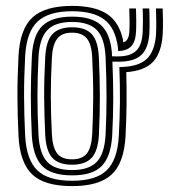

<svg xmlns="http://www.w3.org/2000/svg" viewBox="-20 -629 595 658"><path d="M227.2 8.8Q131.8 8.8 90 -31.6Q48.2 -72 43.5 -162Q40 -231 39.8 -296.6Q39.5 -362.2 43.5 -438.2Q48.5 -530 91.5 -569.4Q134.5 -608.8 227.2 -608.8Q302.5 -608.8 344.8 -582.4Q387 -556 401 -494.8Q401.8 -491.8 401.9 -489Q402 -486.2 402.2 -483.8Q421.5 -488.5 423.2 -520.2Q424.2 -534.8 424.1 -557.4Q424 -580 423 -600H445.8Q446.8 -581.5 446.9 -557.6Q447 -533.8 446.2 -519.5Q444.2 -486 429.8 -470.5Q415.2 -455 385 -454Q384.8 -457.2 384.6 -460.9Q384.5 -464.5 384 -467.8Q374.8 -533.8 337.2 -562.1Q299.8 -590.5 227.2 -590.5Q146.5 -590.5 108.8 -555.2Q71 -520 66.2 -437Q62.2 -359.2 62.5 -296.5Q62.8 -233.8 66.2 -163.2Q70.8 -81.8 107.5 -45.6Q144.2 -9.5 227.2 -9.5Q309 -9.5 345.9 -45.6Q382.8 -81.8 387.2 -163.2Q390.5 -225 391 -279.8Q391.5 -334.5 389 -399.2Q453 -399.8 481.9 -426.1Q510.8 -452.5 514.8 -512.8Q515.8 -530.2 515.5 -557.4Q515.2 -584.5 514.5 -600H537.5Q538.2 -584.5 538.5 -558Q538.8 -531.5 537.5 -510.8Q533.2 -447.2 504.1 -416.8Q475 -386.2 412.8 -381.8Q414.2 -327.8 413.8 -273.4Q413.2 -219 410.2 -162Q405 -69.5 362 -30.4Q319 8.8 227.2 8.8ZM227.2 -28Q155 -28 124 -60.8Q93 -93.5 89 -165Q85.5 -238.2 85.6 -302.5Q85.8 -366.8 89.2 -435.8Q93.2 -510.5 126.1 -541.2Q159 -572 227.2 -572Q293 -572 325 -543.9Q357 -515.8 363.2 -451.2Q363.5 -447.2 363.6 -443.5Q363.8 -439.8 364 -436Q368.8 -435.8 373.8 -435.8Q378.8 -435.8 386.2 -435.8Q425.8 -435.8 446.2 -454.6Q466.8 -473.5 469 -519.2Q469.8 -534.8 469.8 -557.9Q469.8 -581 468.8 -600H491.5Q492.5 -580.8 492.6 -554.2Q492.8 -527.8 491.8 -513.8Q488.5 -462.5 463.6 -440Q438.8 -417.5 386.2 -417.5Q371 -417.5 365.2 -417.8Q368.2 -349.8 368.1 -290.2Q368 -230.8 364.5 -164.5Q360.2 -92.8 329 -60.4Q297.8 -28 227.2 -28ZM227.2 -46.2Q283.8 -46.2 310.9 -73.5Q338 -100.8 341.8 -166.8Q345 -230.5 345.1 -294.5Q345.2 -358.5 341.8 -434Q338.5 -499.2 311.4 -526.5Q284.2 -553.8 227.2 -553.8Q168.5 -553.8 142 -525.6Q115.5 -497.5 112 -433.8Q108.5 -365.5 108.4 -301.6Q108.2 -237.8 112 -166Q115.5 -102.5 141.8 -74.4Q168 -46.2 227.2 -46.2ZM227.2 -64.5Q180.5 -64.5 159.1 -88.4Q137.8 -112.2 135 -167Q131.8 -231.5 131.4 -295.4Q131 -359.2 135 -433Q138 -489.5 160.2 -512.5Q182.5 -535.5 227.2 -535.5Q273 -535.5 294.5 -512Q316 -488.5 318.8 -433.2Q322 -366.2 322.2 -302.4Q322.5 -238.5 319 -167.5Q315.8 -111 293.8 -87.8Q271.8 -64.5 227.2 -64.5ZM227.2 -83Q262 -83 277.8 -103.2Q293.5 -123.5 296 -168.8Q299 -228.5 299.4 -291.6Q299.8 -354.8 296 -432.2Q293.8 -478.2 277.2 -497.6Q260.8 -517 227.2 -517Q191.2 -517 175.8 -496.2Q160.2 -475.5 157.8 -431.5Q154 -358.5 154.1 -299.1Q154.2 -239.8 157.8 -168.2Q160.2 -123.5 175.9 -103.2Q191.5 -83 227.2 -83Z"/></svg>

Font: Big Shoulders Inline Text
Style: Bold
Weight: 700
Designer: Patric King
Foundry: XO Type Co
Version: Version 1.000